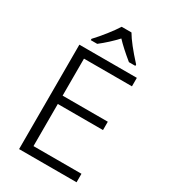

<svg xmlns="http://www.w3.org/2000/svg" viewBox="-223 -1034 999 1137"><g transform="rotate(30 276.5 -465.5)"><path d="M144 -780Q176 -814 209.5 -856.5Q243 -899 263 -931H330Q363 -874 449 -780V-771H405Q335 -828 296 -870Q246 -816 188 -771H144ZM99 -714H492V-656H164V-403H473V-346H164V-58H492V0H99Z"/></g></svg>

Font: OpenSansMMV
Style: Light
Weight: 300
Foundry: Ascender Corporation
Version: Version 4.001